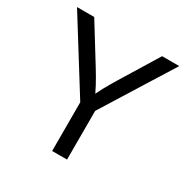

<svg xmlns="http://www.w3.org/2000/svg" viewBox="-165 -873 996 1019"><g transform="rotate(30 333.5 -364.0)"><path d="M287.6 0V-298.3L20 -727.5H125.5L270.5 -492.7Q293.9 -454.6 313.2 -418.9Q332.5 -383.3 353 -335H315.4Q335.4 -383.8 355.2 -419.7Q375 -455.6 397.5 -492.7L541.5 -727.5H646.5L378.9 -298.3V0Z"/></g></svg>

Font: Inter 20pt
Style: Regular
Weight: 400
Version: Version 4.001;git-66647c0bb